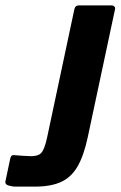

<svg xmlns="http://www.w3.org/2000/svg" viewBox="-56 -693 448 713"><path d="M270 -184Q255 -114 231.5 -74Q208 -34 170 -17Q132 0 74 0H0Q-10 0 -24 -4Q-38 -8 -36 -19L-18 -104Q-15 -118 -5 -117Q6 -116 27.5 -114.5Q49 -113 59 -113Q87 -113 98 -126Q109 -139 118 -178L220 -658Q223 -673 237 -673H359Q364 -673 368.5 -669Q373 -665 371 -658Z"/></svg>

Font: Glory Thin ExtraBold
Style: Italic
Weight: 800
Italic angle: -12°
Version: Version 1.011